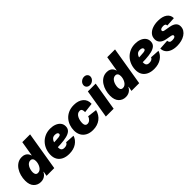

<svg xmlns="http://www.w3.org/2000/svg" viewBox="273 -2086 3410 3410"><g transform="rotate(-45 1978.5 -381.0)"><path d="M209 7.8Q128.9 7.8 76.7 -46.6Q24.4 -101.1 24.4 -207Q24.4 -269 40.8 -329.3Q57.1 -389.6 89.6 -439.5Q122.1 -489.3 169.7 -518.8Q217.3 -548.3 278.8 -548.3Q321.3 -548.3 350.6 -533.9Q379.9 -519.5 397.5 -495.4Q415 -471.2 421.9 -443.4H425.8L473.1 -727.5H668.9L548.3 0H354.5L370.1 -87.4H364.7Q349.1 -56.2 326.2 -35.2Q303.2 -14.2 273.7 -3.2Q244.1 7.8 209 7.8ZM284.2 -143.1Q314 -143.1 336.9 -159.4Q359.9 -175.8 375.7 -202.6Q391.6 -229.5 399.7 -260Q407.7 -290.5 407.7 -319.3Q407.7 -356.9 391.8 -377.4Q376 -397.9 345.7 -397.9Q315.4 -397.9 292.7 -380.9Q270 -363.8 254.9 -336.7Q239.7 -309.6 232.2 -278.3Q224.6 -247.1 224.6 -218.8Q224.6 -182.6 239.5 -162.8Q254.4 -143.1 284.2 -143.1Z M917 11.7Q838.4 11.7 781 -15.9Q723.6 -43.5 693.8 -95.2Q664.1 -147 666.5 -220.2Q668.5 -286.6 691.9 -345.9Q715.3 -405.3 758.1 -450.7Q800.8 -496.1 860.4 -522.2Q919.9 -548.3 993.2 -548.3Q1055.2 -548.3 1106.4 -528.8Q1157.7 -509.3 1188.2 -471.9Q1218.8 -434.6 1218.8 -380.4Q1218.8 -324.2 1183.8 -291Q1148.9 -257.8 1083.7 -241.7Q1018.6 -225.6 927.5 -220.7Q836.4 -215.8 723.6 -215.8L741.7 -324.2Q838.9 -324.2 898.2 -325.9Q957.5 -327.6 988.5 -332.3Q1019.5 -336.9 1030.5 -345.5Q1041.5 -354 1041.5 -367.2Q1041.5 -388.2 1023.7 -399.4Q1005.9 -410.6 972.7 -410.6Q931.6 -410.6 908.2 -389.4Q884.8 -368.2 874 -336.4Q863.3 -304.7 859.9 -271.7Q856.4 -238.8 856 -215.3Q855 -189.5 860.8 -169.2Q866.7 -148.9 883.5 -137.5Q900.4 -126 932.6 -126Q966.8 -126 990.7 -138.9Q1014.6 -151.9 1022 -175.8L1197.3 -165Q1172.4 -86.4 1099.6 -37.4Q1026.9 11.7 917 11.7Z M1515.1 10.3Q1437.5 10.3 1381.8 -18.8Q1326.2 -47.9 1296.6 -100.3Q1267.1 -152.8 1267.1 -223.1Q1267.1 -285.2 1287.1 -343.5Q1307.1 -401.9 1347.2 -448Q1387.2 -494.1 1447.3 -521.2Q1507.3 -548.3 1586.9 -548.3Q1643.6 -548.3 1688.5 -533.4Q1733.4 -518.6 1765.1 -491.2Q1796.9 -463.9 1812.3 -425Q1827.6 -386.2 1824.2 -337.9L1639.2 -315.4Q1639.2 -335.9 1637 -351.8Q1634.8 -367.7 1628.9 -378.7Q1623 -389.6 1612.5 -395.5Q1602.1 -401.4 1585.9 -401.4Q1552.7 -401.4 1529.5 -383.1Q1506.3 -364.7 1491.9 -335.9Q1477.5 -307.1 1470.9 -274.9Q1464.4 -242.7 1464.4 -214.8Q1464.4 -189.5 1470.7 -172.1Q1477.1 -154.8 1490 -146Q1502.9 -137.2 1522 -137.2Q1538.6 -137.2 1554.2 -143.1Q1569.8 -148.9 1583.3 -160.4Q1596.7 -171.9 1607.4 -188.2Q1618.2 -204.6 1624.5 -225.6L1801.8 -203.6Q1789.6 -154.3 1764.6 -115Q1739.7 -75.7 1702.9 -47.6Q1666 -19.5 1618.9 -4.6Q1571.8 10.3 1515.1 10.3Z M1843.8 0 1933.1 -541H2129.4L2040 0ZM2039.6 -592.8Q1998.5 -592.8 1974.6 -619.1Q1950.7 -645.5 1957 -683.6Q1962.9 -721.7 1995.8 -747.8Q2028.8 -773.9 2069.8 -773.9Q2110.8 -773.9 2134.8 -747.8Q2158.7 -721.7 2152.3 -683.6Q2146.5 -646 2113.5 -619.4Q2080.6 -592.8 2039.6 -592.8Z M2342.3 7.8Q2262.2 7.8 2210 -46.6Q2157.7 -101.1 2157.7 -207Q2157.7 -269 2174.1 -329.3Q2190.4 -389.6 2222.9 -439.5Q2255.4 -489.3 2303 -518.8Q2350.6 -548.3 2412.1 -548.3Q2454.6 -548.3 2483.9 -533.9Q2513.2 -519.5 2530.8 -495.4Q2548.3 -471.2 2555.2 -443.4H2559.1L2606.4 -727.5H2802.2L2681.6 0H2487.8L2503.4 -87.4H2498Q2482.4 -56.2 2459.5 -35.2Q2436.5 -14.2 2407 -3.2Q2377.4 7.8 2342.3 7.8ZM2417.5 -143.1Q2447.3 -143.1 2470.2 -159.4Q2493.2 -175.8 2509 -202.6Q2524.9 -229.5 2533 -260Q2541 -290.5 2541 -319.3Q2541 -356.9 2525.1 -377.4Q2509.3 -397.9 2479 -397.9Q2448.7 -397.9 2426 -380.9Q2403.3 -363.8 2388.2 -336.7Q2373 -309.6 2365.5 -278.3Q2357.9 -247.1 2357.9 -218.8Q2357.9 -182.6 2372.8 -162.8Q2387.7 -143.1 2417.5 -143.1Z M3050.3 11.7Q2971.7 11.7 2914.3 -15.9Q2856.9 -43.5 2827.1 -95.2Q2797.4 -147 2799.8 -220.2Q2801.8 -286.6 2825.2 -345.9Q2848.6 -405.3 2891.4 -450.7Q2934.1 -496.1 2993.7 -522.2Q3053.2 -548.3 3126.5 -548.3Q3188.5 -548.3 3239.7 -528.8Q3291 -509.3 3321.5 -471.9Q3352.1 -434.6 3352.1 -380.4Q3352.1 -324.2 3317.1 -291Q3282.2 -257.8 3217 -241.7Q3151.9 -225.6 3060.8 -220.7Q2969.7 -215.8 2856.9 -215.8L2875 -324.2Q2972.2 -324.2 3031.5 -325.9Q3090.8 -327.6 3121.8 -332.3Q3152.8 -336.9 3163.8 -345.5Q3174.8 -354 3174.8 -367.2Q3174.8 -388.2 3157 -399.4Q3139.2 -410.6 3106 -410.6Q3064.9 -410.6 3041.5 -389.4Q3018.1 -368.2 3007.3 -336.4Q2996.6 -304.7 2993.2 -271.7Q2989.7 -238.8 2989.3 -215.3Q2988.3 -189.5 2994.1 -169.2Q3000 -148.9 3016.8 -137.5Q3033.7 -126 3065.9 -126Q3100.1 -126 3124 -138.9Q3147.9 -151.9 3155.3 -175.8L3330.6 -165Q3305.7 -86.4 3232.9 -37.4Q3160.2 11.7 3050.3 11.7Z M3628.9 10.3Q3553.7 10.3 3498.3 -11.7Q3442.9 -33.7 3412.8 -73.7Q3382.8 -113.8 3381.8 -167Q3381.8 -168 3381.8 -168.5Q3381.8 -168.9 3381.8 -169.4L3564.9 -181.2Q3568.4 -149.9 3584 -136Q3599.6 -122.1 3639.2 -122.1Q3656.2 -122.1 3673.6 -125.7Q3690.9 -129.4 3703.1 -138.2Q3715.3 -147 3715.3 -162.1Q3715.3 -174.8 3703.9 -182.9Q3692.4 -190.9 3665 -195.8L3571.3 -212.9Q3500 -226.6 3463.1 -263.9Q3426.3 -301.3 3426.3 -355Q3426.3 -419.4 3463.4 -462.4Q3500.5 -505.4 3562.3 -526.9Q3624 -548.3 3697.3 -548.3Q3808.6 -548.3 3870.6 -504.4Q3932.6 -460.4 3933.6 -387.2Q3933.6 -385.7 3933.6 -384.3Q3933.6 -382.8 3933.6 -381.3L3759.8 -371.1Q3758.3 -397.5 3742.9 -407.5Q3727.5 -417.5 3698.2 -417.5Q3682.6 -417.5 3665.3 -413.6Q3647.9 -409.7 3635.7 -400.4Q3623.5 -391.1 3623.5 -375Q3623.5 -364.7 3631.6 -356.4Q3639.6 -348.1 3663.1 -343.8L3771 -324.7Q3843.3 -312 3880.4 -279.3Q3917.5 -246.6 3917.5 -193.8Q3917.5 -144.5 3893.8 -106.4Q3870.1 -68.4 3829.3 -42.2Q3788.6 -16.1 3736.6 -2.9Q3684.6 10.3 3628.9 10.3Z"/></g></svg>

Font: Inter 17pt Black
Style: Italic
Weight: 900
Italic angle: -9.3988°
Version: Version 4.001;git-66647c0bb